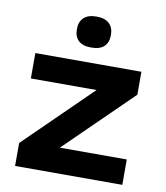

<svg xmlns="http://www.w3.org/2000/svg" viewBox="-78 -747 701 812"><g transform="rotate(10 272.0 -341.0)"><path d="M502 -109V0H41.5V-98.5L325 -376H43V-485H498.5V-386.5L214.5 -109ZM271 -549Q234.5 -549 216.5 -566.2Q198.5 -583.5 198.5 -613.5V-617Q198.5 -646.5 216.5 -664.2Q234.5 -682 271 -682Q308.5 -682 326.5 -664.2Q344.5 -646.5 344.5 -617V-613.5Q344.5 -583.5 326.5 -566.2Q308.5 -549 271 -549Z"/></g></svg>

Font: AnekLatin_SemiExpandedSemiBold
Style: Regular
Weight: 600
Width: 6
Designer: Yesha Goshar
Foundry: Ek Type
Version: Version 1.003